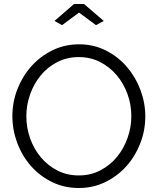

<svg xmlns="http://www.w3.org/2000/svg" viewBox="-20 -937 791 962"><path d="M253 -832 351 -917H401L500 -832L461 -811L376 -874L291 -811ZM375 5Q301 5 239.5 -25.5Q178 -56 134 -106.5Q90 -157 66 -222Q42 -287 42 -355Q42 -426 67.5 -491Q93 -556 138 -606Q183 -656 244 -685.5Q305 -715 376 -715Q450 -715 511.5 -683.5Q573 -652 616.5 -601Q660 -550 684 -485.5Q708 -421 708 -354Q708 -283 682.5 -218Q657 -153 612.5 -103.5Q568 -54 507 -24.5Q446 5 375 5ZM112 -355Q112 -297 131 -243.5Q150 -190 185 -148.5Q220 -107 268 -82.5Q316 -58 375 -58Q435 -58 484 -84Q533 -110 567 -152Q601 -194 619.5 -247Q638 -300 638 -355Q638 -413 618.5 -466.5Q599 -520 564 -561Q529 -602 481 -626.5Q433 -651 375 -651Q315 -651 266 -625.5Q217 -600 183 -558Q149 -516 130.5 -463Q112 -410 112 -355Z"/></svg>

Font: IngvarSans
Style: Regular
Weight: 400
Version: Version 1.000